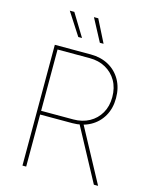

<svg xmlns="http://www.w3.org/2000/svg" viewBox="-136 -1030 883 1117"><g transform="rotate(15 305.5 -471.0)"><path d="M109.9 0V-727.5H326.2Q387.2 -727.5 434.1 -701.7Q481 -675.8 507.6 -628.9Q534.2 -582 534.2 -519.5Q534.2 -458 507.6 -411.6Q481 -365.2 434.1 -339.4Q387.2 -313.5 326.2 -313.5H121.6V-335.9H326.2Q380.4 -335.9 422.1 -358.9Q463.9 -381.8 487.8 -423.1Q511.7 -464.4 511.7 -519.5Q511.7 -575.7 487.8 -617.2Q463.9 -658.7 422.1 -681.9Q380.4 -705.1 326.2 -705.1H132.3V0ZM540 0 361.8 -331.1H387.2L565.4 0ZM359.9 -806.6 288.1 -941.9H314L382.3 -806.6ZM230 -806.6 142.6 -941.9H169.9L252.4 -806.6Z"/></g></svg>

Font: Inter 16pt Thin
Style: Regular
Weight: 250
Version: Version 4.001;git-66647c0bb